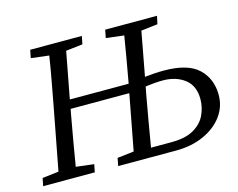

<svg xmlns="http://www.w3.org/2000/svg" viewBox="-94 -811 1178 952"><g transform="rotate(-15 494.5 -335.0)"><path d="M629 -310Q617 -244 605.5 -178Q594 -112 583 -46H688Q760 -46 802.5 -70.5Q845 -95 863.5 -134Q882 -173 882 -216Q882 -284 837.5 -318.5Q793 -353 725 -353Q703 -353 681 -351Q659 -349 636 -346ZM507 -629 515 -670H781L772 -629L687 -619L645 -393Q695 -399 743 -399Q866 -399 920.5 -347Q975 -295 975 -212Q975 -152 939.5 -104Q904 -56 841.5 -28Q779 0 699 0H402L410 -40L495 -50L549 -335H248L243 -310Q231 -246 220 -181Q209 -116 198 -51L290 -40L282 0H17L25 -40L109 -50L168 -360Q180 -425 192 -489.5Q204 -554 214 -618L122 -629L130 -670H395L387 -629L301 -619L256 -381H558Q569 -440 579 -499.5Q589 -559 599 -618Z"/></g></svg>

Font: Source Serif Pro
Style: Italic
Weight: 400
Italic angle: -12°
Designer: Frank Grießhammer
Foundry: Adobe Systems Incorporated
Version: Version 3.001;hotconv 1.0.111;makeotfexe 2.5.65597